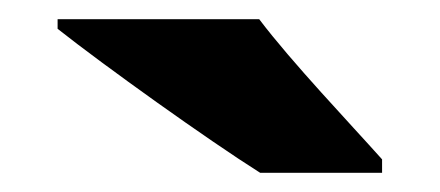

<svg xmlns="http://www.w3.org/2000/svg" viewBox="-20 -786 458 200"><path d="M250 -766H40V-756C88 -718 197 -640 251 -606H378V-620C345 -657 284 -721 250 -766Z"/></svg>

Font: Noto Sans Arabic UI Bk
Style: Regular
Weight: 900
Designer: Monotype Design Team, Nadine Chahine and Nizar Qandah
Foundry: Monotype Imaging Inc.
Version: Version 2.010